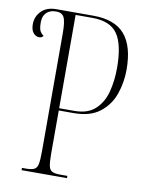

<svg xmlns="http://www.w3.org/2000/svg" viewBox="-82 -773 643 833"><g transform="rotate(10 240.0 -357.0)"><path d="M71 0V-10H89Q113 -10 125 -16Q137 -22 140.5 -40.5Q144 -59 144 -97V-616Q144 -668 134.5 -686Q125 -704 100 -704Q70 -704 54.5 -686Q39 -668 42 -635Q43 -616 48.5 -606.5Q54 -597 64 -590Q57 -581 46 -581Q31 -581 20 -594Q9 -607 9 -632Q9 -666 32.5 -690Q56 -714 99 -714H261Q356 -714 400 -663Q444 -612 444 -508Q444 -452 426 -400.5Q408 -349 365.5 -316Q323 -283 250 -283H185V-95Q185 -58 188.5 -40Q192 -22 203.5 -16Q215 -10 239 -10H271V0ZM252 -293Q311 -293 344 -324Q377 -355 389.5 -404Q402 -453 402 -508Q402 -611 370 -657.5Q338 -704 259 -704H185V-293Z"/></g></svg>

Font: Noto Serif Display ExtraCondensed ExtraLight
Style: Regular
Weight: 200
Width: 2
Designer: Monotype Design Team
Foundry: Monotype Imaging Inc.
Version: Version 2.009